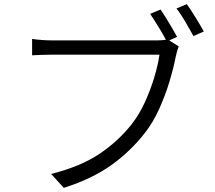

<svg xmlns="http://www.w3.org/2000/svg" viewBox="-20 -875 1040 927"><path d="M882 -855Q900 -830 924 -791Q948 -752 964 -723L914 -701Q897 -732 874.5 -770.5Q852 -809 832 -834ZM843 -651Q835 -632 829 -604Q819 -551 799 -484Q779 -417 749.5 -351Q720 -285 680 -234Q612 -146 519 -79Q426 -12 288 32L227 -35Q372 -72 463 -134Q554 -196 617 -277Q653 -323 680 -382.5Q707 -442 725 -502Q743 -562 750 -611Q736 -611 696.5 -611Q657 -611 602.5 -611Q548 -611 489 -611Q430 -611 376.5 -611Q323 -611 284 -611Q245 -611 231 -611Q202 -611 178 -610Q154 -609 135 -608V-687Q155 -684 180.5 -682Q206 -680 231 -680Q245 -680 284 -680Q323 -680 377 -680Q431 -680 489.5 -680Q548 -680 601 -680Q654 -680 691.5 -680Q729 -680 740 -680Q759 -680 781 -683Q765 -713 743.5 -748Q722 -783 705 -808L755 -829Q767 -812 781.5 -788.5Q796 -765 810.5 -740.5Q825 -716 835 -697L797 -680Z"/></svg>

Font: Source Han Sans SC Normal
Style: Regular
Weight: 350
Designer: Ryoko NISHIZUKA 西塚涼子 (kana, bopomofo & ideographs); Paul D. Hunt (Latin, Greek & Cyrillic); Sandoll Communications 산돌커뮤니
Foundry: Adobe
Version: Version 2.004;hotconv 1.0.118;makeotfexe 2.5.65603